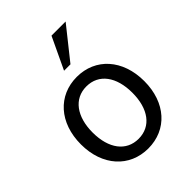

<svg xmlns="http://www.w3.org/2000/svg" viewBox="-226 -905 1037 1037"><g transform="rotate(-45 292.5 -386.5)"><path d="M316 -605 461 -787H353L267 -605ZM444 -260C444 -138 387 -60 292 -60C198 -60 140 -137 140 -260C140 -381 198 -460 292 -460C387 -460 444 -382 444 -260ZM534 -259C534 -424 434 -533 292 -533C150 -533 50 -424 50 -259C50 -95 150 14 292 14C435 14 534 -95 534 -259Z"/></g></svg>

Font: Repo
Style: Regular
Weight: 400
Designer: Stefan Peev
Foundry: Context Ltd
Version: Version 0.000